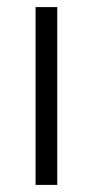

<svg xmlns="http://www.w3.org/2000/svg" viewBox="-20 -520 260 540"><path d="M80 -500H141V0H80Z"/></svg>

Font: Albert Sans Light
Style: Regular
Weight: 300
Designer: Andreas Rasmussen
Foundry: a.Foundry
Version: Version 1.025